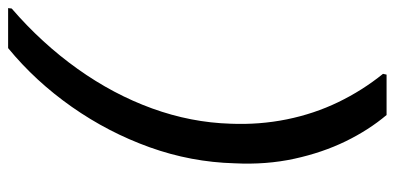

<svg xmlns="http://www.w3.org/2000/svg" viewBox="-276 -576 996 485"><g transform="rotate(-90 222.5 -333.0)"><path d="M175 145Q137 100 108.5 41.5Q80 -17 64.5 -88Q49 -159 53 -239Q56 -349 93.5 -453.5Q131 -558 195.5 -650Q260 -742 344 -811H445L444 -802Q356 -726 291.5 -635.5Q227 -545 191.5 -447Q156 -349 153 -249Q150 -176 164 -107Q178 -38 207.5 23Q237 84 279 136L277 145Z"/></g></svg>

Font: DM Sans 16pt Medium
Style: Italic
Weight: 500
Italic angle: -10°
Version: Version 4.004;gftools[0.9.30]